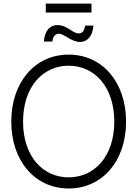

<svg xmlns="http://www.w3.org/2000/svg" viewBox="-20 -1043 768 1073"><path d="M363.8 10.3C552.2 10.3 684.6 -143.6 684.6 -363.3C684.6 -583.5 552.2 -737.8 363.8 -737.8C175.3 -737.8 43 -583.5 43 -363.3C43 -144 175.3 10.3 363.8 10.3ZM363.8 -51.8C219.7 -51.8 108.9 -168.5 108.9 -363.3C108.9 -559.6 220.7 -675.8 363.8 -675.8C506.8 -675.8 618.7 -559.1 618.7 -363.3C618.7 -168 506.8 -51.8 363.8 -51.8ZM427.2 -808.6C470.7 -808.6 498 -844.2 502 -899.9H455.6C450.7 -869.1 439.9 -856.4 419.9 -856.4C384.8 -856.4 355.5 -902.8 301.8 -902.8C253.9 -902.8 228 -863.8 225.6 -811H272.9C274.4 -834 286.6 -854.5 308.6 -854.5C339.8 -854.5 377.4 -808.6 427.2 -808.6ZM491.2 -1022.9H235.8V-973.1H491.2Z"/></svg>

Font: Raveo Display Display Light
Style: Regular
Weight: 300
Designer: Jakub Foglar, Rasmus Andersson (Inter)
Foundry: Jakubfoglar.com
Version: Version 1.100;Glyphs 3.2.3 (3260)